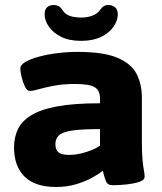

<svg xmlns="http://www.w3.org/2000/svg" viewBox="-20 -738 645 766"><path d="M204 8Q120 8 78 -33.5Q36 -75 36 -150Q36 -189 51 -221.5Q66 -254 103.5 -277.5Q141 -301 208 -313.5Q275 -326 379 -326V-345Q379 -377 358 -390Q337 -403 279 -403Q232 -403 195.5 -396Q159 -389 134.5 -382Q110 -375 99 -375Q88 -375 79.5 -392.5Q71 -410 66 -431.5Q61 -453 61 -465Q61 -479 81.5 -491Q102 -503 135.5 -512Q169 -521 209.5 -526Q250 -531 289 -531Q393 -531 448.5 -507.5Q504 -484 525 -443Q546 -402 546 -349V-176Q546 -129 548.5 -101.5Q551 -74 554 -59Q557 -44 557 -33Q557 -22 543 -15.5Q529 -9 508 -5.5Q487 -2 465.5 -0.5Q444 1 429 1Q409 1 402.5 -15.5Q396 -32 390 -57Q375 -44 347.5 -29Q320 -14 283.5 -3Q247 8 204 8ZM256 -120Q289 -120 325.5 -132Q362 -144 379 -157V-223Q305 -223 266.5 -217Q228 -211 214.5 -197.5Q201 -184 201 -163Q201 -141 213 -130.5Q225 -120 256 -120ZM304 -575Q256 -575 224 -591Q192 -607 175 -631.5Q158 -656 158 -681Q158 -700 168 -709Q178 -718 194 -718Q217 -718 230 -697Q241 -680 260 -674Q279 -668 304 -668Q329 -668 348.5 -675.5Q368 -683 380 -699Q392 -718 412 -718Q428 -718 439 -709Q450 -700 450 -681Q450 -656 433 -631.5Q416 -607 383.5 -591Q351 -575 304 -575Z"/></svg>

Font: Asap Semi Expanded ExtraBold
Style: Regular
Weight: 800
Width: 6
Designer: Pablo Cosgaya
Foundry: Omnibus-Type
Version: Version 3.001; ttfautohint (v1.8.4.7-5d5b)